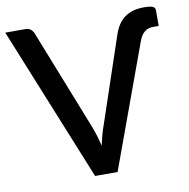

<svg xmlns="http://www.w3.org/2000/svg" viewBox="-84 -803 870 882"><g transform="rotate(-10 351.5 -362.0)"><path d="M502 -620Q519 -673 554 -698.5Q589 -724 643.5 -724Q674.5 -724 685.5 -718.8Q696.5 -713.5 696.5 -701.5V-628H669.5Q624 -628 604.5 -576L394 0H289L-3 -720H90.5Q106 -720 115.5 -712.2Q125 -704.5 129.5 -693L315 -223.5Q322.5 -204 329.8 -180.8Q337 -157.5 343 -132Q348.5 -157.5 354.8 -180.8Q361 -204 368.5 -223.5Z"/></g></svg>

Font: Lato 2
Style: Regular
Weight: 600
Designer: Lukasz Dziedzic with Adam Twardoch and Botio Nikoltchev
Foundry: tyPoland Lukasz Dziedzic
Version: Version 2.015; 2015-08-06; http://www.latofonts.com/